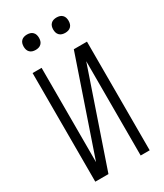

<svg xmlns="http://www.w3.org/2000/svg" viewBox="-231 -1036 961 1125"><g transform="rotate(-30 250.0 -473.5)"><path d="M66 0V-735H127V-97L345 -735H434V0H373V-638L155 0ZM350 -843Q339 -843 329 -846Q319 -849 311.5 -856.5Q304 -864 301 -874Q298 -884 298 -895Q298 -906 301 -916Q304 -926 311.5 -933.5Q319 -941 329 -944Q339 -947 350 -947Q361 -947 371 -944Q381 -941 388.5 -933.5Q396 -926 399 -916Q402 -906 402 -895Q402 -884 399 -874Q396 -864 388.5 -856.5Q381 -849 371 -846Q361 -843 350 -843ZM150 -843Q139 -843 129 -846Q119 -849 111.5 -856.5Q104 -864 101 -874Q98 -884 98 -895Q98 -906 101 -916Q104 -926 111.5 -933.5Q119 -941 129 -944Q139 -947 150 -947Q161 -947 171 -944Q181 -941 188.5 -933.5Q196 -926 199 -916Q202 -906 202 -895Q202 -884 199 -874Q196 -864 188.5 -856.5Q181 -849 171 -846Q161 -843 150 -843Z"/></g></svg>

Font: Iosevka Term Light
Style: Regular
Weight: 300
Monospace: yes
Designer: Belleve Invis
Foundry: Belleve Invis
Version: Version 9.0.1; ttfautohint (v1.8.3)